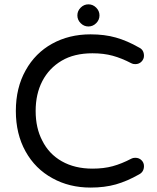

<svg xmlns="http://www.w3.org/2000/svg" viewBox="-20 -850 719 881"><path d="M220.7 -32.2Q141.6 -75.2 97.2 -155.3Q52.7 -235.4 52.7 -340.8Q52.7 -447.3 97.7 -527.3Q141.6 -606.4 219.2 -649.4Q296.9 -692.4 395.5 -692.4Q460 -692.4 511.7 -677.7Q563.5 -663.1 618.2 -631.8Q640.6 -621.1 640.6 -593.8Q640.6 -579.1 629.4 -567.4Q618.2 -555.7 600.6 -555.7Q589.8 -555.7 583 -559.6Q538.1 -583 497.1 -594.2Q456.1 -605.5 404.3 -605.5Q320.3 -605.5 262.7 -571.3Q205.1 -537.1 174.3 -478Q143.6 -418.9 143.6 -340.8Q143.6 -262.7 173.8 -205.1Q204.1 -143.6 263.7 -109.9Q323.2 -76.2 404.3 -76.2Q456.1 -76.2 497.1 -87.4Q538.1 -98.6 583 -122.1Q589.8 -126 600.6 -126Q618.2 -126 629.4 -114.7Q640.6 -103.5 640.6 -87.9Q640.6 -61.5 618.2 -49.8Q563.5 -18.6 511.7 -3.9Q460 10.7 395.5 10.7Q297.9 10.7 220.7 -32.2ZM335 -779.3Q335 -799.8 350.1 -814.9Q365.2 -830.1 385.7 -830.1Q406.2 -830.1 421.4 -814.9Q436.5 -799.8 436.5 -779.3Q436.5 -758.8 421.4 -743.7Q406.2 -728.5 385.7 -728.5Q365.2 -728.5 350.1 -743.7Q335 -758.8 335 -779.3Z"/></svg>

Font: jf-openhuninn-2.1
Style: Regular
Weight: 400
Designer: [Kosugi Maru]
Designed by MOTOYA      

[Varela Round]
Joe Prince (Latin component); Avraham Cornfeld (Hebrew component)
Foundry: justfont Co., Ltd.
Version: 2.1